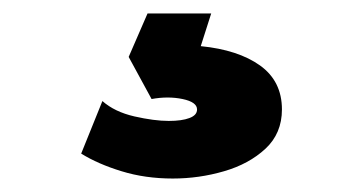

<svg xmlns="http://www.w3.org/2000/svg" viewBox="-20 -40 540 285"><path d="M236.5 225Q195.5 225 160.5 214.2Q125.5 203.5 100.5 188L132 110Q150 126 179.5 132.8Q209 139.5 230.5 139.5Q250 139.5 261.2 135.2Q272.5 131 272.5 122.5Q272.5 111.5 251 107Q229.5 102.5 205 107L171 44.5L199 -20H293.5L278 28.5Q333.5 34 366 57.2Q398.5 80.5 398.5 122.5Q398.5 158 374 180.8Q349.5 203.5 312.5 214.2Q275.5 225 236.5 225Z"/></svg>

Font: Geologica Cursive ExtraBold
Style: Regular
Weight: 800
Designer: Sindre Bremnes, Frode Helland
Foundry: Monokrom Skriftforlag AS
Version: Version 1.010;gftools[0.9.28]